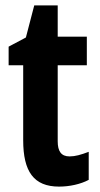

<svg xmlns="http://www.w3.org/2000/svg" viewBox="-20 -682 370 712"><path d="M238 -102C207 -102 194 -121 194 -158V-440H302V-546H194V-662H107L76 -543L12 -509V-440H66V-162C66 -46 105 10 199 10C238 10 279 1 309 -15V-119C280 -108 259 -102 238 -102Z"/></svg>

Font: Noto Sans Malayalam ExtraCondensed
Style: Bold
Weight: 700
Width: 2
Designer: Jelle Bosma - Monotype Design Team
Foundry: Monotype Imaging Inc.
Version: Version 2.104